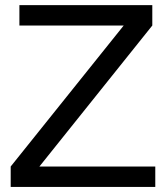

<svg xmlns="http://www.w3.org/2000/svg" viewBox="-20 -734 651 754"><path d="M465.8 -633.8H56.2V-713.9H578.1V-633.8L134.8 -80.1H589.8V0H22V-80.1Z"/></svg>

Font: XB Khoramshahr
Style: Regular
Weight: 400
Designer: Behnam
Foundry: Irmug
Version: Version 8.005 2009